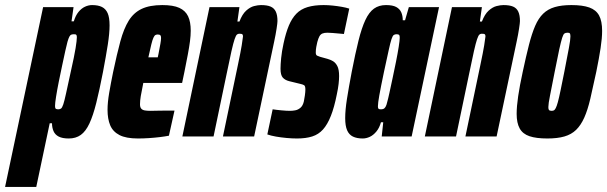

<svg xmlns="http://www.w3.org/2000/svg" viewBox="-84 -538 2394 757"><path d="M-64 199 86 -510H206L198 -454H207Q214 -477 225.5 -491Q237 -505 251 -511.5Q265 -518 279 -518Q303 -518 318 -510.5Q333 -503 340.5 -486Q348 -469 348 -438Q348 -407 341 -362Q334 -317 322 -254Q308 -182 295.5 -132Q283 -82 268.5 -51Q254 -20 234.5 -6Q215 8 187 8Q162 8 147.5 0.5Q133 -7 127 -21Q121 -35 121 -52H112L59 199ZM146 -107Q152 -107 156.5 -110Q161 -113 165.5 -126.5Q170 -140 176.5 -170Q183 -200 195 -255Q209 -317 214 -348Q219 -379 219 -391Q219 -397 217.5 -399.5Q216 -402 213.5 -402.5Q211 -403 207 -403Q202 -403 197.5 -401.5Q193 -400 189.5 -393.5Q186 -387 182 -373Q179 -363 173.5 -337.5Q168 -312 161 -279.5Q154 -247 147.5 -214.5Q141 -182 137 -156.5Q133 -131 133 -121Q133 -110 137 -108.5Q141 -107 146 -107Z M460 8Q413 8 387 -5.5Q361 -19 350.5 -44Q340 -69 340 -105Q340 -134 346.5 -172Q353 -210 362 -254Q377 -325 390.5 -375Q404 -425 423.5 -456.5Q443 -488 474.5 -503Q506 -518 556 -518Q599 -518 623 -507Q647 -496 657.5 -474Q668 -452 668 -417Q668 -398 665 -375Q662 -352 656.5 -323Q651 -294 643 -254L634 -211H481Q474 -177 471 -159Q468 -141 468 -127Q468 -115 473 -109.5Q478 -104 487.5 -102.5Q497 -101 509 -101Q517 -101 534 -101.5Q551 -102 571 -102Q591 -102 604 -102L582 -3Q567 0 546.5 2.5Q526 5 503.5 6.5Q481 8 460 8ZM501 -312H538L541 -326Q546 -352 548.5 -366Q551 -380 551 -388Q551 -394 549.5 -397Q548 -400 545 -401Q542 -402 538 -402Q533 -402 529 -400Q525 -398 521 -389.5Q517 -381 512.5 -362.5Q508 -344 501 -312Z M635 0 742 -510H860L852 -453H860Q871 -482 886.5 -496Q902 -510 917.5 -514Q933 -518 945 -518Q969 -518 983 -512Q997 -506 1003.5 -492Q1010 -478 1010 -455Q1010 -448 1006.5 -425Q1003 -402 997 -374L918 0H795L854 -282Q865 -334 869 -359Q873 -384 874 -394Q874 -399 872.5 -401.5Q871 -404 867.5 -404.5Q864 -405 859 -405Q854 -405 850 -401.5Q846 -398 841 -383.5Q836 -369 828.5 -336Q821 -303 809 -244L758 0Z M1087 8Q1068 8 1046 6Q1024 4 1004 0.5Q984 -3 970 -8L991 -107Q997 -106 1006 -105Q1015 -104 1025 -103Q1035 -102 1044 -101.5Q1053 -101 1060 -101Q1069 -101 1080 -103Q1091 -105 1100.5 -113Q1110 -121 1114 -138Q1116 -147 1118 -161.5Q1120 -176 1120 -185Q1120 -199 1115 -202Q1110 -205 1101 -207L1056 -218Q1040 -222 1031 -232Q1022 -242 1022 -267Q1022 -283 1024.5 -309Q1027 -335 1034 -367Q1043 -409 1055 -437.5Q1067 -466 1084.5 -484Q1102 -502 1128.5 -510Q1155 -518 1192 -518Q1209 -518 1228 -516Q1247 -514 1264 -511Q1281 -508 1293 -504L1272 -404Q1262 -405 1250 -406Q1238 -407 1227 -408Q1216 -409 1207 -409Q1195 -409 1187.5 -406Q1180 -403 1175.5 -395Q1171 -387 1167 -372Q1165 -364 1163 -353Q1161 -342 1161 -331Q1161 -321 1166.5 -318.5Q1172 -316 1178 -314L1207 -306Q1218 -303 1228.5 -297Q1239 -291 1246 -277.5Q1253 -264 1253 -238Q1253 -225 1251 -207Q1249 -189 1244 -166Q1234 -115 1220.5 -81Q1207 -47 1189.5 -27.5Q1172 -8 1147 0Q1122 8 1087 8Z M1346 8Q1323 8 1307.5 0.5Q1292 -7 1284.5 -24.5Q1277 -42 1277 -72Q1277 -104 1284 -148.5Q1291 -193 1303 -256Q1317 -328 1329.5 -378Q1342 -428 1356.5 -459Q1371 -490 1390.5 -504Q1410 -518 1438 -518Q1464 -518 1478 -510.5Q1492 -503 1498 -489.5Q1504 -476 1504 -458H1513L1528 -510H1647L1539 0H1421L1427 -56H1418Q1412 -34 1400 -19.5Q1388 -5 1374 1.5Q1360 8 1346 8ZM1418 -107Q1423 -107 1427.5 -108.5Q1432 -110 1436 -116.5Q1440 -123 1443 -137Q1446 -147 1451.5 -172.5Q1457 -198 1464 -230.5Q1471 -263 1477.5 -295.5Q1484 -328 1488 -353.5Q1492 -379 1492 -389Q1492 -400 1488 -401.5Q1484 -403 1479 -403Q1473 -403 1468.5 -400Q1464 -397 1459.5 -383.5Q1455 -370 1448.5 -340Q1442 -310 1430 -255Q1417 -193 1411.5 -162Q1406 -131 1406 -119Q1406 -113 1407.5 -110.5Q1409 -108 1412 -107.5Q1415 -107 1418 -107Z M1591 0 1698 -510H1816L1808 -453H1816Q1827 -482 1842.5 -496Q1858 -510 1873.5 -514Q1889 -518 1901 -518Q1925 -518 1939 -512Q1953 -506 1959.5 -492Q1966 -478 1966 -455Q1966 -448 1962.5 -425Q1959 -402 1953 -374L1874 0H1751L1810 -282Q1821 -334 1825 -359Q1829 -384 1830 -394Q1830 -399 1828.5 -401.5Q1827 -404 1823.5 -404.5Q1820 -405 1815 -405Q1810 -405 1806 -401.5Q1802 -398 1797 -383.5Q1792 -369 1784.5 -336Q1777 -303 1765 -244L1714 0Z M2074 8Q2030 8 2003.5 -1Q1977 -10 1965 -31.5Q1953 -53 1953 -89Q1953 -118 1959 -159Q1965 -200 1977 -255Q1990 -316 2001.5 -361Q2013 -406 2026 -436Q2039 -466 2057.5 -484Q2076 -502 2103 -510Q2130 -518 2169 -518Q2213 -518 2239.5 -508.5Q2266 -499 2278 -477Q2290 -455 2290 -416Q2290 -388 2284 -348.5Q2278 -309 2267 -255Q2254 -194 2243.5 -149Q2233 -104 2219.5 -74Q2206 -44 2187.5 -26Q2169 -8 2141.5 0Q2114 8 2074 8ZM2090 -101Q2095 -101 2099 -102.5Q2103 -104 2107 -111.5Q2111 -119 2115.5 -135.5Q2120 -152 2126 -181Q2132 -210 2141 -255Q2153 -317 2159 -349Q2165 -381 2165 -394Q2165 -402 2163.5 -405Q2162 -408 2159.5 -408.5Q2157 -409 2153 -409Q2146 -409 2141.5 -406Q2137 -403 2132.5 -389Q2128 -375 2121 -343.5Q2114 -312 2103 -255Q2091 -193 2084.5 -161Q2078 -129 2078 -116Q2078 -109 2079.5 -106Q2081 -103 2084 -102Q2087 -101 2090 -101Z"/></svg>

Font: Saira UltraCondensed Black
Style: Italic
Weight: 900
Width: 1
Italic angle: -12°
Designer: Hector Gatti with collaboration of the Omnibus-Type team
Foundry: Omnibus-Type
Version: Version 1.101